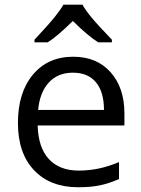

<svg xmlns="http://www.w3.org/2000/svg" viewBox="-20 -786 601 816"><path d="M312 9.8Q193.4 9.8 124.8 -62.5Q56.2 -134.8 56.2 -263.2Q56.2 -392.6 119.9 -468.8Q183.6 -544.9 291 -544.9Q391.6 -544.9 450.2 -478.8Q508.8 -412.6 508.8 -304.2V-252.9H140.1Q142.6 -158.7 187.7 -109.9Q232.9 -61 314.9 -61Q401.4 -61 485.8 -97.2V-24.9Q442.9 -6.3 404.5 1.7Q366.2 9.8 312 9.8ZM290 -477.1Q225.6 -477.1 187.3 -435.1Q148.9 -393.1 142.1 -318.8H421.9Q421.9 -395.5 387.7 -436.3Q353.5 -477.1 290 -477.1ZM126.5 -617.2Q188.5 -683.6 213.4 -714.8Q238.3 -746.1 249.5 -766.1H330.6Q341.3 -745.6 367.9 -713.1Q394.5 -680.7 455.6 -617.2V-606H397.5Q354.5 -632.8 289.6 -696.8Q223.1 -631.3 182.6 -606H126.5Z"/></svg>

Font: Open Sans Y to K
Style: Regular
Weight: 400
Version: Version 1.10